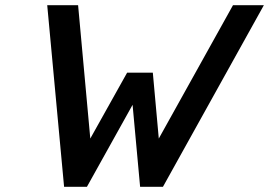

<svg xmlns="http://www.w3.org/2000/svg" viewBox="-20 -720 1037 740"><path d="M569 -440H470L328 -186L281 -700H162L227 0H315L491 -316L520 0H608L997 -700H878L592 -186Z"/></svg>

Font: Pfennig
Style: BoldItalic
Weight: 700
Italic angle: -13°
Version: Version 20100423